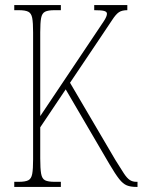

<svg xmlns="http://www.w3.org/2000/svg" viewBox="-20 -734 560 754"><path d="M36 0V-20H54Q79 -20 91 -26Q103 -32 106.5 -51Q110 -70 110 -108V-607Q110 -645 106.5 -663.5Q103 -682 91 -688Q79 -694 54 -694H36V-714H219V-694H194Q169 -694 157 -688Q145 -682 141.5 -663.5Q138 -645 138 -607V-278L345 -587Q377 -634 388.5 -652Q400 -670 400 -680Q400 -688 389 -691Q378 -694 350 -694V-714H480V-694Q459 -694 447 -686Q435 -678 420.5 -655.5Q406 -633 376 -589L255 -409L433 -106Q454 -72 466.5 -53Q479 -34 490 -27Q501 -20 515 -20H520V0H514Q493 0 478 -6Q463 -12 448 -31Q433 -50 410 -89L238 -383L138 -234V-112Q138 -72 141.5 -52Q145 -32 157 -26Q169 -20 194 -20H219V0Z"/></svg>

Font: Noto Serif Tamil ExtraCondensed Thin
Style: Italic
Weight: 100
Width: 2
Italic angle: -12°
Designer: Indian Type Foundry, Tom Grace, and the Monotype Design Team
Foundry: Monotype Imaging Inc.
Version: Version 2.003; ttfautohint (v1.8.4.7-5d5b)